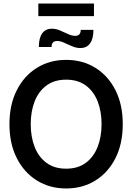

<svg xmlns="http://www.w3.org/2000/svg" viewBox="-20 -1053 748 1087"><path d="M354.5 14Q261.5 14 189 -31Q116.5 -76 75 -157.8Q33.5 -239.5 33.5 -350Q33.5 -460.5 75 -542.2Q116.5 -624 189 -669Q261.5 -714 354.5 -714Q447.5 -714 520 -669Q592.5 -624 633.8 -542.2Q675 -460.5 675 -350Q675 -239.5 633.8 -157.8Q592.5 -76 520 -31Q447.5 14 354.5 14ZM354.5 -98Q421 -98 465.5 -131Q510 -164 532.5 -221Q555 -278 555 -350Q555 -422 532.8 -479Q510.5 -536 465.8 -569Q421 -602 354.5 -602Q288 -602 243.2 -569Q198.5 -536 176.2 -479Q154 -422 154 -350Q154 -278 176.2 -221Q198.5 -164 243.2 -131Q288 -98 354.5 -98ZM434.5 -781Q412 -781 388.5 -791Q365 -801 343.2 -811Q321.5 -821 303.5 -821Q272 -821 272 -787H200Q200 -837.5 218.8 -864Q237.5 -890.5 274.5 -890.5Q297 -890.5 320.5 -880.2Q344 -870 365.8 -860Q387.5 -850 405.5 -850Q437 -850 437 -884H509Q509 -834.5 490.2 -807.8Q471.5 -781 434.5 -781ZM197 -961.5V-1033H512V-961.5Z"/></svg>

Font: Cabin SemiCondensed SemiBold
Style: Regular
Weight: 600
Width: 4
Designer: Pablo Impallari
Foundry: Pablo Impallari. http://www.impallari.com Igino Marini. http://www.ikern.com
Version: Version 3.001